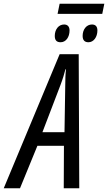

<svg xmlns="http://www.w3.org/2000/svg" viewBox="-85 -1007 578 1027"><path d="M223 -933H462L473 -987H234ZM239 -781C268 -781 287 -809 287 -844C287 -865 276 -876 258 -876C228 -876 208 -849 208 -815C208 -792 218 -781 239 -781ZM388 -781C416 -781 436 -809 436 -844C436 -865 426 -876 407 -876C377 -876 357 -849 357 -815C357 -792 368 -781 388 -781ZM-65 0H22L115 -227H257L256 0H339L336 -717H234ZM142 -300 238 -551C251 -585 259 -613 265 -636H268C265 -612 264 -583 264 -551L260 -300Z"/></svg>

Font: Noto Sans ExtraCondensed
Style: Italic
Weight: 400
Width: 2
Italic angle: -12°
Designer: Monotype Design Team
Foundry: Monotype Imaging Inc.
Version: Version 2.013